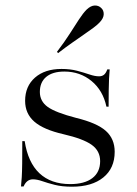

<svg xmlns="http://www.w3.org/2000/svg" viewBox="-20 -683 509 714"><path d="M247.6 11.3Q210.5 11.3 183.5 4.4Q156.5 -2.4 137.1 -9.3Q117.7 -16.1 102.4 -16.1Q79 -16.1 67.7 10.5H58.1Q59.7 -4.8 60.9 -24.2Q62.1 -43.5 62.5 -75.4Q62.9 -107.3 62.9 -158.1H71.8Q83.9 -79 126.6 -38.7Q169.4 1.6 241.1 1.6Q294.4 1.6 323.4 -20.6Q352.4 -42.7 352.4 -83.9Q352.4 -121.8 321 -144.4Q289.5 -166.9 216.1 -183.9Q141.9 -200.8 107.7 -230.6Q73.4 -260.5 73.4 -308.1Q73.4 -362.1 110.1 -394.4Q146.8 -426.6 208.9 -426.6Q241.1 -426.6 266.9 -419.8Q292.7 -412.9 312.9 -406Q333.1 -399.2 348.4 -399.2Q359.7 -399.2 366.9 -405.2Q374.2 -411.3 379 -425H387.9Q386.3 -408.9 385.5 -390.3Q384.7 -371.8 384.3 -346.8Q383.9 -321.8 383.9 -286.3H375.8Q362.9 -346.8 320.2 -381.9Q277.4 -416.9 219.4 -416.9Q175.8 -416.9 152 -397.2Q128.2 -377.4 128.2 -341.1Q128.2 -306.5 157.3 -285.5Q186.3 -264.5 263.7 -244.4Q340.3 -225.8 373.4 -196.4Q406.5 -166.9 406.5 -118.5Q406.5 -57.3 364.1 -23Q321.8 11.3 247.6 11.3ZM196 -485.5 191.9 -490.3Q220.2 -527.4 239.5 -557.7Q258.9 -587.9 273.8 -610.9Q288.7 -633.9 302.4 -647.6Q317.7 -662.1 332.3 -662.5Q346.8 -662.9 356.5 -653.2Q366.1 -644.4 365.7 -629.8Q365.3 -615.3 350.8 -600Q341.9 -590.3 327 -579.4Q312.1 -568.5 292.3 -554.8Q272.6 -541.1 248.4 -524.2Q224.2 -507.3 196 -485.5Z"/></svg>

Font: Playfair 144pt SemiExpanded Light
Style: Regular
Weight: 300
Width: 6
Designer: Claus Eggers Sørensen
Foundry: Claus Eggers Sørensen
Version: Version 2.203